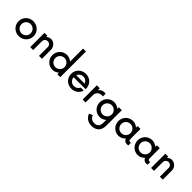

<svg xmlns="http://www.w3.org/2000/svg" viewBox="269 -2170 3860 3860"><g transform="rotate(45 2199.0 -239.5)"><path d="M248.5 7.8C370.1 7.8 462.9 -84.5 462.9 -202.1C462.9 -319.8 370.1 -412.6 248.5 -412.6C126.5 -412.6 34.2 -319.8 34.2 -202.1C34.2 -84.5 126.5 7.8 248.5 7.8ZM248.5 -71.3C175.3 -71.3 117.7 -128.9 117.7 -202.1C117.7 -274.9 175.3 -333 248.5 -333.5C321.3 -333 379.4 -274.9 379.4 -202.1C379.4 -128.9 321.3 -71.3 248.5 -71.3Z M752.4 -412.6C713.9 -412.6 678.2 -396.5 651.9 -369.1V-404.3H568.4V0H651.9V-251C651.9 -297.4 689 -333.5 735.8 -333.5C781.7 -333.5 817.9 -297.4 817.9 -251V0H901.4V-256.8C901.4 -344.2 831.1 -412.6 752.4 -412.6Z M1340.3 -730V-359.4C1304.7 -392.6 1257.3 -412.6 1203.6 -412.6C1088.9 -412.6 996.6 -318.8 996.6 -202.1C996.6 -85.4 1088.9 7.8 1203.6 7.8C1257.3 7.8 1304.7 -12.2 1340.3 -45.4V0H1423.3V-730ZM1210.9 -71.3C1138.2 -71.3 1080.1 -128.9 1080.1 -202.1C1080.1 -274.9 1138.2 -333.5 1210.9 -333.5C1283.2 -333.5 1341.8 -274.9 1341.8 -202.1C1341.8 -128.9 1283.2 -71.3 1210.9 -71.3Z M1954.6 -205.1C1952.6 -324.2 1862.3 -412.6 1742.2 -412.6C1622.1 -412.6 1529.3 -321.3 1529.3 -202.1C1529.3 -83 1621.6 7.8 1743.2 7.8C1844.2 7.8 1922.9 -54.7 1947.3 -142.1H1861.8C1842.8 -96.2 1797.9 -66.4 1742.7 -66.4C1671.4 -66.4 1618.2 -118.2 1612.8 -189H1954.1ZM1742.7 -337.4C1799.3 -337.4 1843.3 -304.2 1861.8 -253.9H1621.6C1640.6 -303.7 1685.5 -337.4 1742.7 -337.4Z M2059.1 0H2142.6V-205.6C2142.6 -283.2 2198.7 -333.5 2270 -333.5C2281.7 -333.5 2293 -331.5 2302.7 -330.1V-409.7C2293 -411.1 2282.7 -412.6 2271.5 -412.6C2217.3 -412.6 2172.9 -389.6 2142.6 -350.6V-404.3H2059.1Z M2683.1 -404.3V-360.4C2647.5 -393.1 2600.6 -412.6 2547.4 -412.6C2432.6 -412.6 2340.3 -319.8 2340.3 -202.1C2340.3 -85.4 2432.6 7.8 2547.4 7.8C2601.1 7.8 2648.4 -12.2 2684.1 -45.4V35.2C2684.1 136.7 2631.8 172.4 2557.1 172.4C2492.7 172.4 2442.4 132.8 2426.3 76.7L2349.6 109.9C2378.9 193.8 2457 251 2557.1 251C2681.6 251 2767.1 182.6 2767.1 33.7V-404.3ZM2554.7 -71.3C2481.9 -71.3 2423.8 -129.9 2423.8 -202.1C2423.8 -274.9 2481.9 -333.5 2554.7 -333.5C2627 -333.5 2685.5 -274.9 2685.5 -202.1C2685.5 -129.9 2627 -71.3 2554.7 -71.3Z M3338.4 -69.8C3318.4 -69.8 3299.3 -81.1 3299.3 -117.7V-404.3H3215.8V-358.9C3180.7 -392.6 3133.3 -412.6 3079.6 -412.6C2964.4 -412.6 2872.6 -318.8 2872.6 -202.1C2872.6 -85.4 2964.4 7.8 3079.6 7.8C3138.7 7.8 3190.4 -18.6 3226.6 -59.1C3242.7 -18.6 3276.4 7.8 3319.3 7.8C3332 7.8 3346.2 5.4 3361.3 0V-69.8ZM3086.4 -71.3C3013.7 -71.3 2955.6 -128.9 2955.6 -202.1C2955.6 -274.9 3013.7 -333.5 3086.4 -333.5C3158.7 -333.5 3217.8 -274.9 3217.8 -202.1C3217.8 -128.9 3158.7 -71.3 3086.4 -71.3Z M3886.2 -69.8C3866.2 -69.8 3847.2 -81.1 3847.2 -117.7V-404.3H3763.7V-358.9C3728.5 -392.6 3681.2 -412.6 3627.4 -412.6C3512.2 -412.6 3420.4 -318.8 3420.4 -202.1C3420.4 -85.4 3512.2 7.8 3627.4 7.8C3686.5 7.8 3738.3 -18.6 3774.4 -59.1C3790.5 -18.6 3824.2 7.8 3867.2 7.8C3879.9 7.8 3894 5.4 3909.2 0V-69.8ZM3634.3 -71.3C3561.5 -71.3 3503.4 -128.9 3503.4 -202.1C3503.4 -274.9 3561.5 -333.5 3634.3 -333.5C3706.5 -333.5 3765.6 -274.9 3765.6 -202.1C3765.6 -128.9 3706.5 -71.3 3634.3 -71.3Z M4188.5 -412.6C4149.9 -412.6 4114.3 -396.5 4087.9 -369.1V-404.3H4004.4V0H4087.9V-251C4087.9 -297.4 4125 -333.5 4171.9 -333.5C4217.8 -333.5 4253.9 -297.4 4253.9 -251V0H4337.4V-256.8C4337.4 -344.2 4267.1 -412.6 4188.5 -412.6Z"/></g></svg>

Font: Now Medium
Style: Regular
Weight: 500
Designer: Alfredo Marco Pradil
Foundry: Alfredo Marco Pradil
Version: Version 1.200;hotconv 1.0.109;makeotfexe 2.5.65596